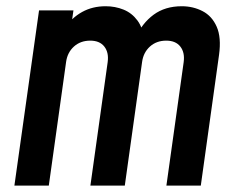

<svg xmlns="http://www.w3.org/2000/svg" viewBox="-20 -580 744 600"><path d="M25 0 102 -547.5H209.5L198 -467.5L182.5 -492Q204 -524.5 236.5 -542.5Q269 -560.5 310 -560.5Q340 -560.5 366 -550Q392 -539.5 409.5 -516Q427 -492.5 430 -455L403 -461Q424 -507.5 460 -534Q496 -560.5 548 -560.5Q583.5 -560.5 613 -545.2Q642.5 -530 657.2 -496.5Q672 -463 664.5 -408.5L607.5 0H500L554 -386Q558 -416 543.5 -434.5Q529 -453 499.5 -453Q469 -453 448.5 -434.5Q428 -416 424 -386L370 0H262.5L316.5 -386Q320.5 -416 306 -434.5Q291.5 -453 262 -453Q231.5 -453 211 -434.5Q190.5 -416 186.5 -386L132.5 0Z"/></svg>

Font: Mohave Light SemiBold
Style: Italic
Weight: 600
Italic angle: -8°
Version: Version 2.003